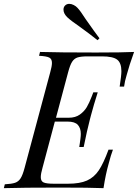

<svg xmlns="http://www.w3.org/2000/svg" viewBox="-55 -978 717 998"><path d="M642 -708Q616 -636 604 -590Q593 -554 590 -528H567Q576 -586 576 -608Q576 -651 554 -668Q532 -685 475 -685H402Q366 -685 348.5 -679.5Q331 -674 320 -657Q309 -640 299 -602L236 -366H302Q337 -366 360 -382.5Q383 -399 396 -421Q409 -443 422 -477Q425 -487 430 -498H453Q432 -432 418 -379L412 -356Q398 -303 380 -214H357L360 -234Q361 -241 363 -256Q365 -271 365 -282Q365 -312 349.5 -329Q334 -346 296 -346H230L166 -106Q157 -75 157 -57Q157 -36 172 -29.5Q187 -23 225 -23H298Q360 -23 397 -39.5Q434 -56 458.5 -92.5Q483 -129 509 -200H532Q521 -171 510 -128Q494 -72 483 0Q415 -3 254 -3Q62 -3 -35 0L-30 -20Q6 -22 23.5 -28Q41 -34 52 -51Q63 -68 73 -106L206 -602Q215 -634 215 -651Q215 -672 200.5 -679Q186 -686 148 -688L153 -708Q251 -705 443 -705Q583 -705 642 -708ZM354 -843Q314 -870 294 -889Q275 -908 275 -928Q275 -940 282 -948Q291 -958 305 -958Q316 -958 328 -952Q340 -946 348 -937Q364 -920 390 -879Q439 -809 462 -779L452 -769Q411 -802 354 -843Z"/></svg>

Font: Playfair Display
Style: Italic
Weight: 400
Italic angle: -14°
Designer: Claus Eggers Sørensen
Foundry: Claus Eggers Sørensen
Version: Version 1.200; ttfautohint (v1.6)